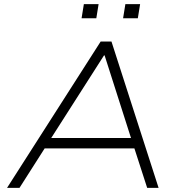

<svg xmlns="http://www.w3.org/2000/svg" viewBox="-20 -905 876 925"><path d="M14 0 465 -705H517L744 0H689L623 -204L655 -190H166L204 -204L74 0ZM481 -638 219 -228 192 -240H645L615 -228L484 -638ZM573 -817 584 -885H655L644 -817ZM373 -817 384 -885H455L444 -817Z"/></svg>

Font: Nunito Sans 7pt SemiExpanded ExtraLight
Style: Italic
Weight: 250
Width: 6
Italic angle: -9°
Designer: Vernon Adams
Foundry: Vernon Adams
Version: Version 3.101;gftools[0.9.27]